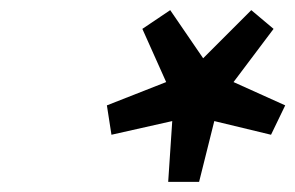

<svg xmlns="http://www.w3.org/2000/svg" viewBox="-20 -796 583 379"><path d="M520 -739 441 -634 543 -588 515 -530 403 -557 373 -437H312L320 -557L200 -530L191 -588L308 -634L261 -739L316 -776L381 -681L476 -776Z"/></svg>

Font: Nebula Sans Medium
Style: Regular
Weight: 500
Italic angle: -9°
Designer: Paul D. Hunt for Adobe (as Source Sans)
Foundry: Nebula Entertainment & Broadcasting LLC
Version: Version 1.010